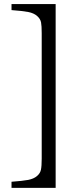

<svg xmlns="http://www.w3.org/2000/svg" viewBox="-20 -723 401 935"><path d="M251 -703.1V191.9H36.1V162.1Q90.3 158.2 117.2 153.1Q144 147.9 159.9 134.5Q175.8 121.1 179.4 103.5Q183.1 85.9 183.1 49.8V-561Q183.1 -597.2 179.9 -614Q176.8 -630.9 160.9 -645Q145 -659.2 117.4 -664.6Q89.8 -669.9 36.1 -673.8V-703.1Z"/></svg>

Font: Biolilbert
Style: Regular
Weight: 400
Designer: Philipp H. Poll
Foundry: Philipp H. Poll
Version: Version 1.1.0